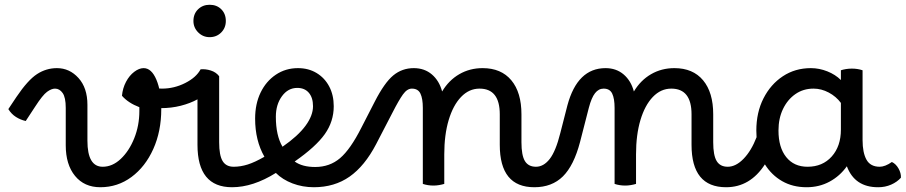

<svg xmlns="http://www.w3.org/2000/svg" viewBox="-20 -772 3802 806"><path d="M88 -264Q66 -269 47 -281Q28 -293 15 -314L49 -365Q97 -436 135.5 -461Q174 -486 219 -486Q272 -486 309.5 -444.5Q347 -403 347 -332V-181Q347 -72 411 -72Q452 -72 487 -105Q522 -138 543.5 -191.5Q565 -245 565 -306Q565 -314 565 -322Q518 -340 492 -370Q495 -402 509 -428.5Q523 -455 543.5 -470.5Q564 -486 583 -486Q616 -486 636.5 -437.5Q657 -389 657 -314Q657 -221 623.5 -146.5Q590 -72 532 -29Q474 14 401 14Q334 14 295 -33.5Q256 -81 256 -162V-319Q256 -363 243 -381.5Q230 -400 211 -400Q196 -400 177.5 -386.5Q159 -373 128 -325Z M954 14Q809 14 809 -164V-355Q778 -338 738.5 -328Q699 -318 655 -318Q606 -318 570 -331Q543 -340 543 -366Q543 -385 553.5 -398Q564 -411 578 -411Q582 -411 585 -410.5Q588 -410 591 -409Q608 -405 625 -402.5Q642 -400 660 -400Q711 -400 757.5 -423.5Q804 -447 822 -481Q843 -483 865 -476Q887 -469 900 -452V-175Q900 -120 914.5 -96Q929 -72 961 -72Q975 -72 982.5 -60Q990 -48 990 -28Q990 -12 981.5 1Q973 14 954 14ZM860 -616Q832 -616 812 -636Q792 -656 792 -684Q792 -714 811.5 -733Q831 -752 860 -752Q890 -752 909 -733Q928 -714 928 -684Q928 -655 908.5 -635.5Q889 -616 860 -616Z M954 14Q941 14 933 2Q925 -10 925 -29Q925 -72 961 -72Q990 -72 1020 -81.5Q1050 -91 1090 -114Q1051 -182 1051 -274Q1051 -336 1074 -383.5Q1097 -431 1138 -458.5Q1179 -486 1231 -486Q1275 -486 1309 -465.5Q1343 -445 1362 -409Q1381 -373 1381 -326Q1381 -262 1343.5 -209Q1306 -156 1217 -94Q1249 -71 1303 -71Q1317 -71 1325 -59Q1333 -47 1333 -27Q1333 -8 1324 3Q1315 14 1298 14Q1250 14 1208 -2Q1166 -18 1138 -46Q1042 14 954 14ZM1138 -282Q1138 -203 1166 -156Q1231 -201 1262.5 -244Q1294 -287 1294 -326Q1294 -362 1276.5 -382.5Q1259 -403 1228 -403Q1189 -403 1163.5 -368Q1138 -333 1138 -282Z M1297 14Q1284 14 1276 2Q1268 -10 1268 -29Q1268 -49 1277.5 -60Q1287 -71 1303 -71Q1364 -71 1407.5 -108Q1451 -145 1497 -236L1553 -345Q1594 -425 1631 -455.5Q1668 -486 1717 -486Q1762 -486 1793 -459.5Q1824 -433 1836 -388Q1864 -435 1908 -460.5Q1952 -486 2006 -486Q2084 -486 2126.5 -435Q2169 -384 2169 -292V-175Q2169 -120 2183.5 -96Q2198 -72 2230 -72Q2244 -72 2251.5 -60Q2259 -48 2259 -28Q2259 -12 2250.5 1Q2242 14 2223 14Q2078 14 2078 -164V-292Q2078 -400 1993 -400Q1949 -400 1915.5 -365Q1882 -330 1863.5 -268Q1845 -206 1845 -124V0Q1835 3 1823 5Q1811 7 1800 7Q1776 7 1755 0V-319Q1755 -358 1745 -379Q1735 -400 1709 -400Q1689 -400 1671.5 -375.5Q1654 -351 1628 -300L1559 -167Q1511 -75 1447.5 -30.5Q1384 14 1297 14Z M2223 14Q2210 14 2202 2Q2194 -10 2194 -29Q2194 -72 2230 -72Q2262 -72 2287.5 -104.5Q2313 -137 2332 -213L2362 -330Q2404 -486 2522 -486Q2567 -486 2598 -459.5Q2629 -433 2641 -388Q2669 -435 2713 -460.5Q2757 -486 2811 -486Q2889 -486 2931.5 -435Q2974 -384 2974 -292V-175Q2974 -120 2988.5 -96Q3003 -72 3035 -72Q3049 -72 3056.5 -60Q3064 -48 3064 -28Q3064 -12 3055.5 1Q3047 14 3028 14Q2883 14 2883 -164V-292Q2883 -400 2798 -400Q2754 -400 2720.5 -365Q2687 -330 2668.5 -268Q2650 -206 2650 -124V0Q2640 3 2628 5Q2616 7 2605 7Q2581 7 2560 0V-319Q2560 -358 2550 -379Q2540 -400 2514 -400Q2493 -400 2478 -381Q2463 -362 2452 -320L2415 -176Q2389 -77 2343 -31.5Q2297 14 2223 14Z M3035 -72Q3069 -72 3101.5 -105.5Q3134 -139 3156 -196Q3155 -210 3155 -224Q3155 -300 3185 -359Q3215 -418 3266.5 -452Q3318 -486 3384 -486Q3419 -486 3453 -472.5Q3487 -459 3510 -436V-477Q3519 -480 3531 -482Q3543 -484 3556 -484Q3580 -484 3601 -477V-184Q3601 -131 3617.5 -101.5Q3634 -72 3673 -72Q3684 -72 3697 -77Q3710 -82 3724 -92Q3741 -84 3752 -64.5Q3763 -45 3762 -26Q3746 -8 3721 3Q3696 14 3667 14H3666Q3568 14 3535 -74Q3506 -33 3462.5 -9.5Q3419 14 3366 14Q3308 14 3263.5 -11.5Q3219 -37 3191 -82Q3129 14 3028 14Q3015 14 3007 2Q2999 -10 2999 -29Q2999 -72 3035 -72ZM3248 -224Q3248 -153 3280.5 -112.5Q3313 -72 3370 -72Q3433 -72 3471.5 -115Q3510 -158 3510 -228V-340Q3490 -367 3459 -383.5Q3428 -400 3395 -400Q3352 -400 3319 -377Q3286 -354 3267 -314.5Q3248 -275 3248 -224Z"/></svg>

Font: Borel
Style: Regular
Weight: 400
Designer: Rosalie Wagner
Foundry: ANRT
Version: Version 1.007; ttfautohint (v1.8.4.7-5d5b)